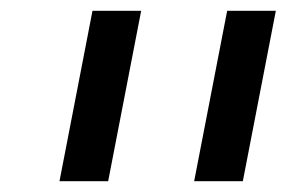

<svg xmlns="http://www.w3.org/2000/svg" viewBox="-20 -619 549 355"><path d="M90 -284 151 -599H241L180 -284ZM339 -284 400 -599H490L429 -284Z"/></svg>

Font: Libra Sans
Style: Italic
Weight: 400
Italic angle: -12°
Foundry: Context Ltd
Version: Version 1.002